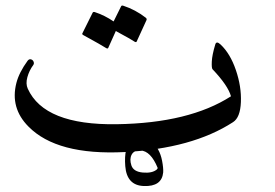

<svg xmlns="http://www.w3.org/2000/svg" viewBox="-20 -528 966 675"><path d="M755.4 -371.6Q789.6 -339.4 809.3 -281.5Q829.1 -223.6 826.9 -169.2Q824.7 -114.7 799.3 -98.6Q655.8 -5.4 418 6.6Q180.2 18.6 80.1 -83Q15.1 -148.4 37.6 -236.3Q46.9 -272.9 77.1 -314.5Q82.5 -321.3 89.1 -319.3Q95.7 -317.4 98.1 -311Q100.6 -304.7 97.2 -299.8Q82.5 -279.8 76.2 -256.6Q69.8 -233.4 77.6 -216.3Q135.7 -87.4 390.6 -91.3Q645.5 -95.2 792 -189.5Q781.7 -227.1 727.1 -284.7Q723.6 -288.6 724.6 -311.5Q725.6 -334.5 736.8 -371.6Q740.7 -385.3 755.4 -371.6ZM405.8 -505.9Q407.7 -509.8 413.6 -507.8Q455.6 -494.1 491.7 -466.3Q497.1 -462.4 495.1 -457.5L460.4 -381.8Q458.5 -377.4 450.2 -383.3Q442.9 -388.7 387.2 -418.9L360.4 -359.4Q358.4 -355 350.1 -360.8Q341.8 -366.7 272.5 -404.8Q268.1 -407.2 269.5 -410.6L305.7 -483.4Q307.6 -487.3 313.5 -485.4Q348.1 -474.1 379.4 -452.6ZM549.8 37.1Q554.7 62.5 553.7 78.1Q548.8 128.4 485.8 126Q425.8 124 420.4 56.2Q415 -11.7 443.1 -36.1Q471.2 -60.5 511.7 -29.8Q541 -8.3 549.8 37.1ZM534.2 62Q509.8 2.4 473.6 1Q451.2 0 442.9 15.6Q434.6 31.2 441.9 53.5Q449.2 75.7 482.2 78.6Q515.1 81.5 531.2 67.9Q534.7 64.9 534.2 62Z"/></svg>

Font: Amiri
Style: Slanted
Weight: 400
Italic angle: 9°
Designer: Khaled Hosny
Version: Version 000.107